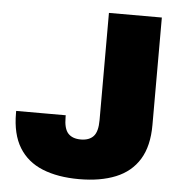

<svg xmlns="http://www.w3.org/2000/svg" viewBox="-51 -737 769 799"><g transform="rotate(5 333.5 -338.0)"><path d="M308 12Q219 12 155 -14Q91 -40 57 -95.5Q23 -151 23 -239V-248H230V-240Q230 -192 248 -172.5Q266 -153 301 -153Q336 -153 354 -172.5Q372 -192 372 -240V-688H593V-239Q593 -151 559 -95.5Q525 -40 461 -14Q397 12 308 12Z"/></g></svg>

Font: Archivo SemiBold Black
Style: Regular
Weight: 900
Version: Version 2.001